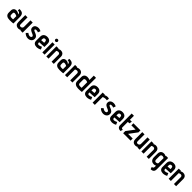

<svg xmlns="http://www.w3.org/2000/svg" viewBox="894 -3616 6733 6733"><g transform="rotate(45 4260.5 -249.5)"><path d="M305 -335Q291 -357 267.5 -371.5Q244 -386 217 -393.5Q190 -401 165 -401Q138 -401 113.5 -392Q89 -383 70 -365Q51 -347 40 -319Q29 -291 29 -253V-156Q29 -108 45 -76Q61 -44 89.5 -24.5Q118 -5 155 3Q192 11 235 11Q255 11 274 10.5Q293 10 311.5 9.5Q330 9 347.5 7.5Q365 6 382 4Q399 2 415 0V-307Q415 -365 403.5 -404Q392 -443 367.5 -466.5Q343 -490 303.5 -500Q264 -510 207 -510L198 -434Q227 -434 247 -429Q267 -424 280 -413Q293 -402 299 -383Q305 -364 305 -335ZM305 -253V-95Q305 -95 300.5 -94.5Q296 -94 288.5 -93.5Q281 -93 272.5 -92.5Q264 -92 256.5 -91.5Q249 -91 244 -91Q210 -91 189.5 -97Q169 -103 158.5 -114Q148 -125 144.5 -140Q141 -155 141 -174V-239Q141 -253 145.5 -262.5Q150 -272 157.5 -277.5Q165 -283 175 -285.5Q185 -288 196 -288Q219 -288 242 -280.5Q265 -273 282.5 -265Q300 -257 305 -253Z M761 -26V0H871V-501H761V-176Q761 -158 754 -143.5Q747 -129 735 -118Q723 -107 707 -101Q691 -95 674 -95Q654 -95 640.5 -101.5Q627 -108 620 -122.5Q613 -137 613 -160V-501H501V-158Q501 -119 510 -91Q519 -63 535 -44Q551 -25 572 -14Q593 -3 616 2Q639 7 662 7Q683 7 703.5 1.5Q724 -4 739.5 -12Q755 -20 761 -26Z M1242 -386 1276 -478Q1259 -490 1237 -498Q1215 -506 1191.5 -510Q1168 -514 1146 -514Q1115 -514 1085 -505.5Q1055 -497 1030.5 -479.5Q1006 -462 992 -435Q978 -408 978 -371Q978 -337 990.5 -313Q1003 -289 1023.5 -272Q1044 -255 1068.5 -243.5Q1093 -232 1117.5 -222Q1142 -212 1162.5 -201.5Q1183 -191 1195.5 -178Q1208 -165 1208 -145Q1208 -130 1201 -119Q1194 -108 1183 -101Q1172 -94 1158.5 -91Q1145 -88 1132 -88Q1112 -88 1092 -94.5Q1072 -101 1053.5 -112.5Q1035 -124 1019 -138L954 -70Q989 -31 1039 -8Q1089 15 1144 15Q1179 15 1211.5 4.5Q1244 -6 1269.5 -26.5Q1295 -47 1310 -77Q1325 -107 1325 -147Q1325 -184 1312.5 -210.5Q1300 -237 1279 -255Q1258 -273 1233.5 -286Q1209 -299 1184 -308.5Q1159 -318 1138 -327Q1117 -336 1104.5 -347Q1092 -358 1092 -373Q1092 -384 1098.5 -390.5Q1105 -397 1115 -400.5Q1125 -404 1135.5 -405Q1146 -406 1155 -406Q1172 -406 1187.5 -403.5Q1203 -401 1217 -396.5Q1231 -392 1242 -386Z M1517 -149V-174L1766 -187V-343Q1766 -399 1744 -436.5Q1722 -474 1682.5 -492.5Q1643 -511 1590 -511Q1538 -511 1496 -492Q1454 -473 1429.5 -435Q1405 -397 1405 -340V-135Q1405 -97 1417.5 -69Q1430 -41 1452.5 -23Q1475 -5 1505.5 4Q1536 13 1571 13Q1616 13 1661.5 0Q1707 -13 1741 -35L1701 -131Q1670 -115 1635.5 -103Q1601 -91 1574 -91Q1561 -91 1550 -95Q1539 -99 1532 -107Q1525 -115 1521 -125.5Q1517 -136 1517 -149ZM1655 -313V-284L1517 -275V-314Q1517 -342 1522.5 -361.5Q1528 -381 1543.5 -392.5Q1559 -404 1589 -405Q1617 -407 1631 -393Q1645 -379 1650 -357.5Q1655 -336 1655 -313Z M1849 0H1960V-501H1849ZM1905 -710Q1880 -710 1862.5 -694Q1845 -678 1845 -652Q1845 -627 1862.5 -609.5Q1880 -592 1905 -592Q1930 -592 1947.5 -609.5Q1965 -627 1965 -652Q1965 -678 1947.5 -694Q1930 -710 1905 -710Z M2308 -343V1H2417V-346Q2417 -385 2408 -413Q2399 -441 2383.5 -459.5Q2368 -478 2347.5 -489Q2327 -500 2304 -505Q2281 -510 2257 -510Q2236 -510 2216.5 -504Q2197 -498 2181.5 -490.5Q2166 -483 2157 -478V-501H2047V1H2157V-386Q2173 -395 2187 -400.5Q2201 -406 2213.5 -408Q2226 -410 2237 -410Q2253 -410 2266 -405Q2279 -400 2288.5 -391Q2298 -382 2303 -369.5Q2308 -357 2308 -343Z M2776 -335Q2762 -357 2738.5 -371.5Q2715 -386 2688 -393.5Q2661 -401 2636 -401Q2609 -401 2584.5 -392Q2560 -383 2541 -365Q2522 -347 2511 -319Q2500 -291 2500 -253V-156Q2500 -108 2516 -76Q2532 -44 2560.5 -24.5Q2589 -5 2626 3Q2663 11 2706 11Q2726 11 2745 10.5Q2764 10 2782.5 9.5Q2801 9 2818.5 7.5Q2836 6 2853 4Q2870 2 2886 0V-307Q2886 -365 2874.5 -404Q2863 -443 2838.5 -466.5Q2814 -490 2774.5 -500Q2735 -510 2678 -510L2669 -434Q2698 -434 2718 -429Q2738 -424 2751 -413Q2764 -402 2770 -383Q2776 -364 2776 -335ZM2776 -253V-95Q2776 -95 2771.5 -94.5Q2767 -94 2759.5 -93.5Q2752 -93 2743.5 -92.5Q2735 -92 2727.5 -91.5Q2720 -91 2715 -91Q2681 -91 2660.5 -97Q2640 -103 2629.5 -114Q2619 -125 2615.5 -140Q2612 -155 2612 -174V-239Q2612 -253 2616.5 -262.5Q2621 -272 2628.5 -277.5Q2636 -283 2646 -285.5Q2656 -288 2667 -288Q2690 -288 2713 -280.5Q2736 -273 2753.5 -265Q2771 -257 2776 -253Z M3233 -343V1H3342V-346Q3342 -385 3333 -413Q3324 -441 3308.5 -459.5Q3293 -478 3272.5 -489Q3252 -500 3229 -505Q3206 -510 3182 -510Q3161 -510 3141.5 -504Q3122 -498 3106.5 -490.5Q3091 -483 3082 -478V-501H2972V1H3082V-386Q3098 -395 3112 -400.5Q3126 -406 3138.5 -408Q3151 -410 3162 -410Q3178 -410 3191 -405Q3204 -400 3213.5 -391Q3223 -382 3228 -369.5Q3233 -357 3233 -343Z M3811 0V-700H3701V-484Q3669 -498 3639.5 -504Q3610 -510 3575 -510Q3548 -510 3521 -501Q3494 -492 3472.5 -473.5Q3451 -455 3438 -427Q3425 -399 3425 -360V-156Q3425 -111 3441.5 -79.5Q3458 -48 3487 -28Q3516 -8 3554 1.5Q3592 11 3634 11Q3654 11 3672.5 10.5Q3691 10 3709 9.5Q3727 9 3744.5 7.5Q3762 6 3778.5 4Q3795 2 3811 0ZM3701 -371 3701 -95Q3701 -95 3696.5 -94.5Q3692 -94 3685 -94Q3678 -94 3669.5 -93.5Q3661 -93 3653.5 -92.5Q3646 -92 3641 -92Q3607 -92 3586.5 -98Q3566 -104 3555.5 -114.5Q3545 -125 3541 -140.5Q3537 -156 3537 -175V-346Q3537 -360 3543.5 -369.5Q3550 -379 3560.5 -384.5Q3571 -390 3583 -392.5Q3595 -395 3607 -395Q3642 -395 3667 -385.5Q3692 -376 3701 -371Z M4009 -149V-174L4258 -187V-343Q4258 -399 4236 -436.5Q4214 -474 4174.5 -492.5Q4135 -511 4082 -511Q4030 -511 3988 -492Q3946 -473 3921.5 -435Q3897 -397 3897 -340V-135Q3897 -97 3909.5 -69Q3922 -41 3944.5 -23Q3967 -5 3997.5 4Q4028 13 4063 13Q4108 13 4153.5 0Q4199 -13 4233 -35L4193 -131Q4162 -115 4127.5 -103Q4093 -91 4066 -91Q4053 -91 4042 -95Q4031 -99 4024 -107Q4017 -115 4013 -125.5Q4009 -136 4009 -149ZM4147 -313V-284L4009 -275V-314Q4009 -342 4014.5 -361.5Q4020 -381 4035.5 -392.5Q4051 -404 4081 -405Q4109 -407 4123 -393Q4137 -379 4142 -357.5Q4147 -336 4147 -313Z M4634 -410 4650 -501Q4634 -507 4614 -511.5Q4594 -516 4571 -516Q4539 -516 4508 -507Q4477 -498 4452 -481V-501H4341V0H4452V-389Q4467 -397 4483 -402Q4499 -407 4515.5 -410.5Q4532 -414 4549 -415.5Q4566 -417 4582 -417Q4609 -417 4621.5 -413.5Q4634 -410 4634 -410Z M4973 -386 5007 -478Q4990 -490 4968 -498Q4946 -506 4922.5 -510Q4899 -514 4877 -514Q4846 -514 4816 -505.5Q4786 -497 4761.5 -479.5Q4737 -462 4723 -435Q4709 -408 4709 -371Q4709 -337 4721.5 -313Q4734 -289 4754.5 -272Q4775 -255 4799.5 -243.5Q4824 -232 4848.5 -222Q4873 -212 4893.5 -201.5Q4914 -191 4926.5 -178Q4939 -165 4939 -145Q4939 -130 4932 -119Q4925 -108 4914 -101Q4903 -94 4889.5 -91Q4876 -88 4863 -88Q4843 -88 4823 -94.5Q4803 -101 4784.5 -112.5Q4766 -124 4750 -138L4685 -70Q4720 -31 4770 -8Q4820 15 4875 15Q4910 15 4942.5 4.5Q4975 -6 5000.5 -26.5Q5026 -47 5041 -77Q5056 -107 5056 -147Q5056 -184 5043.5 -210.5Q5031 -237 5010 -255Q4989 -273 4964.5 -286Q4940 -299 4915 -308.5Q4890 -318 4869 -327Q4848 -336 4835.5 -347Q4823 -358 4823 -373Q4823 -384 4829.5 -390.5Q4836 -397 4846 -400.5Q4856 -404 4866.5 -405Q4877 -406 4886 -406Q4903 -406 4918.5 -403.5Q4934 -401 4948 -396.5Q4962 -392 4973 -386Z M5248 -149V-174L5497 -187V-343Q5497 -399 5475 -436.5Q5453 -474 5413.5 -492.5Q5374 -511 5321 -511Q5269 -511 5227 -492Q5185 -473 5160.5 -435Q5136 -397 5136 -340V-135Q5136 -97 5148.5 -69Q5161 -41 5183.5 -23Q5206 -5 5236.5 4Q5267 13 5302 13Q5347 13 5392.5 0Q5438 -13 5472 -35L5432 -131Q5401 -115 5366.5 -103Q5332 -91 5305 -91Q5292 -91 5281 -95Q5270 -99 5263 -107Q5256 -115 5252 -125.5Q5248 -136 5248 -149ZM5386 -313V-284L5248 -275V-314Q5248 -342 5253.5 -361.5Q5259 -381 5274.5 -392.5Q5290 -404 5320 -405Q5348 -407 5362 -393Q5376 -379 5381 -357.5Q5386 -336 5386 -313Z M5692 -132V-399H5765L5788 -500H5692V-700H5580V-132Q5580 -62 5618.5 -25.5Q5657 11 5733 13L5766 -75Q5743 -75 5726.5 -80Q5710 -85 5701 -97.5Q5692 -110 5692 -132Z M6215 -501H5865V-399L6076 -398L5856 -106V0H6225V-105L5995 -106L6215 -401Z M6564 -26V0H6674V-501H6564V-176Q6564 -158 6557 -143.5Q6550 -129 6538 -118Q6526 -107 6510 -101Q6494 -95 6477 -95Q6457 -95 6443.5 -101.5Q6430 -108 6423 -122.5Q6416 -137 6416 -160V-501H6304V-158Q6304 -119 6313 -91Q6322 -63 6338 -44Q6354 -25 6375 -14Q6396 -3 6419 2Q6442 7 6465 7Q6486 7 6506.5 1.5Q6527 -4 6542.5 -12Q6558 -20 6564 -26Z M7022 -343V1H7131V-346Q7131 -385 7122 -413Q7113 -441 7097.5 -459.5Q7082 -478 7061.5 -489Q7041 -500 7018 -505Q6995 -510 6971 -510Q6950 -510 6930.5 -504Q6911 -498 6895.5 -490.5Q6880 -483 6871 -478V-501H6761V1H6871V-386Q6887 -395 6901 -400.5Q6915 -406 6927.5 -408Q6940 -410 6951 -410Q6967 -410 6980 -405Q6993 -400 7002.5 -391Q7012 -382 7017 -369.5Q7022 -357 7022 -343Z M7586 64V-501H7476V-479Q7461 -490 7444.5 -497Q7428 -504 7410.5 -507.5Q7393 -511 7374 -511Q7323 -511 7287.5 -491Q7252 -471 7233.5 -434Q7215 -397 7215 -346V-177Q7215 -85 7259 -36.5Q7303 12 7386 12Q7398 12 7410.5 10.5Q7423 9 7435 6Q7447 3 7457.5 -1.5Q7468 -6 7476 -12V53Q7476 73 7469.5 87Q7463 101 7452 109.5Q7441 118 7428 121.5Q7415 125 7403 125L7430 211Q7478 211 7513 196.5Q7548 182 7567 149.5Q7586 117 7586 64ZM7476 -387V-140Q7476 -132 7471 -123Q7466 -114 7456 -106.5Q7446 -99 7431 -94Q7416 -89 7395 -88Q7372 -87 7356.5 -97Q7341 -107 7333.5 -124Q7326 -141 7326 -160V-338Q7326 -359 7332 -373.5Q7338 -388 7348.5 -396Q7359 -404 7372.5 -407.5Q7386 -411 7400 -411Q7412 -411 7425.5 -407Q7439 -403 7450.5 -398.5Q7462 -394 7469 -390.5Q7476 -387 7476 -387Z M7782 -149V-174L8031 -187V-343Q8031 -399 8009 -436.5Q7987 -474 7947.5 -492.5Q7908 -511 7855 -511Q7803 -511 7761 -492Q7719 -473 7694.5 -435Q7670 -397 7670 -340V-135Q7670 -97 7682.5 -69Q7695 -41 7717.5 -23Q7740 -5 7770.5 4Q7801 13 7836 13Q7881 13 7926.5 0Q7972 -13 8006 -35L7966 -131Q7935 -115 7900.5 -103Q7866 -91 7839 -91Q7826 -91 7815 -95Q7804 -99 7797 -107Q7790 -115 7786 -125.5Q7782 -136 7782 -149ZM7920 -313V-284L7782 -275V-314Q7782 -342 7787.5 -361.5Q7793 -381 7808.5 -392.5Q7824 -404 7854 -405Q7882 -407 7896 -393Q7910 -379 7915 -357.5Q7920 -336 7920 -313Z M8375 -343V1H8484V-346Q8484 -385 8475 -413Q8466 -441 8450.5 -459.5Q8435 -478 8414.5 -489Q8394 -500 8371 -505Q8348 -510 8324 -510Q8303 -510 8283.5 -504Q8264 -498 8248.5 -490.5Q8233 -483 8224 -478V-501H8114V1H8224V-386Q8240 -395 8254 -400.5Q8268 -406 8280.5 -408Q8293 -410 8304 -410Q8320 -410 8333 -405Q8346 -400 8355.5 -391Q8365 -382 8370 -369.5Q8375 -357 8375 -343Z"/></g></svg>

Font: Advent Pro
Style: Regular
Weight: 400
Designer: VivaRado, Andreas Kalpakidis
Foundry: VivaRado, Andreas Kalpakidis
Version: Version 3.000